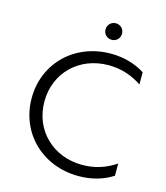

<svg xmlns="http://www.w3.org/2000/svg" viewBox="-127 -975 935 1079"><g transform="rotate(15 340.0 -436.0)"><path d="M431 6C504 6 572 -12 629 -49V-120C573 -82 508 -60 435 -60C265 -60 138 -182 138 -350C138 -518 265 -640 435 -640C508 -640 573 -618 629 -580V-651C574 -686 506 -706 431 -706C221 -706 64 -554 64 -350C64 -146 221 6 431 6ZM413 -782C440 -782 461 -803 461 -830C461 -857 440 -878 413 -878C386 -878 365 -857 365 -830C365 -803 386 -782 413 -782Z"/></g></svg>

Font: Chess Sans
Style: Regular
Weight: 400
Designer: Wolf Bōese
Foundry: Wolf Bōese
Version: Version 7.223;Glyphs 3.3 (3306)